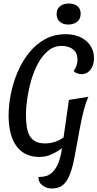

<svg xmlns="http://www.w3.org/2000/svg" viewBox="-20 -875 556 1095"><path d="M204 20Q147 20 108 -8Q69 -36 49 -88.5Q29 -141 29 -214Q29 -275 42 -340Q55 -405 81 -465.5Q107 -526 146 -574.5Q185 -623 237 -651.5Q289 -680 355 -680Q391 -680 420.5 -670Q450 -660 471.5 -641.5Q493 -623 504.5 -598.5Q516 -574 516 -545Q516 -516 506.5 -495Q497 -474 481 -463Q465 -452 445 -452Q435 -452 421 -456.5Q407 -461 400 -471Q410 -482 416 -499Q422 -516 422 -535Q422 -562 410 -579Q398 -596 377.5 -604.5Q357 -613 331 -613Q288 -613 254.5 -585.5Q221 -558 197 -513.5Q173 -469 158 -416.5Q143 -364 135.5 -312.5Q128 -261 128 -221Q128 -181 133 -150Q138 -119 150.5 -98.5Q163 -78 184 -67.5Q205 -57 238 -57Q260 -57 281.5 -62.5Q303 -68 321.5 -78Q340 -88 351 -99L352 -43Q340 -34 318 -19Q296 -4 267.5 8Q239 20 204 20ZM275 200Q247 200 223 183Q199 166 199 134Q201 134 203 134Q205 134 206 134Q250 134 275.5 110.5Q301 87 314 51.5Q327 16 332.5 -23Q338 -62 343 -95L373 -305L484 -323Q469 -289 458 -247.5Q447 -206 436 -147Q425 -88 409 0Q399 58 386.5 97Q374 136 358.5 158.5Q343 181 322.5 190.5Q302 200 275 200ZM369 -735Q341 -735 322 -750Q303 -765 303 -795Q303 -826 323.5 -840.5Q344 -855 372 -855Q402 -855 421 -840.5Q440 -826 440 -797Q440 -766 419.5 -750.5Q399 -735 369 -735Z"/></svg>

Font: Sansita Swashed Light Light
Style: Regular
Weight: 300
Version: Version 1.003